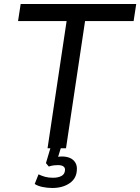

<svg xmlns="http://www.w3.org/2000/svg" viewBox="-20 -739 699 957"><path d="M217 0 312 -634H70L83 -719H659L646 -634H404L309 0ZM241 198Q216 198 192 193Q168 188 153 178L172 130Q189 138 205.5 142.5Q222 147 244 147Q270 147 286.5 138Q303 129 304 109Q305 97 296 90.5Q287 84 269 84Q261 84 250 85Q239 86 223 91L209 74L237 -20H289L265 58L241 49Q254 45 266.5 43Q279 41 289 41Q312 41 329 48.5Q346 56 355.5 71.5Q365 87 363 109Q361 151 326.5 174.5Q292 198 241 198Z"/></svg>

Font: Nunitoga
Style: Medium Italic
Weight: 500
Italic angle: -9°
Designer: Vernon Adams
Foundry: Vernon Adams
Version: Version 1.0